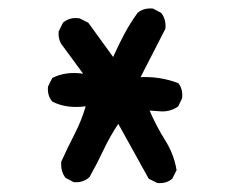

<svg xmlns="http://www.w3.org/2000/svg" viewBox="-20 -433 540 448"><path d="M347 -6 327 -16 256 -144Q236 -114 221.5 -83Q207 -52 189 -20Q174 -6 152 -8L133 -18Q121 -33 123 -56Q137 -87 153.5 -119Q170 -151 180 -185Q135 -179 102 -196Q90 -210 92 -231L102 -251Q133 -267 174 -261L127 -325Q115 -339 117 -360L127 -380Q143 -394 166 -390L186 -380L244 -300Q256 -327 269.5 -352.5Q283 -378 301 -403Q315 -415 337 -413L356 -403Q368 -388 366 -366L308 -253Q354 -255 396 -239Q407 -226 405 -204L396 -185Q380 -173 358 -173L329 -175Q345 -138 365.5 -105.5Q386 -73 392 -36L382 -16Q368 -4 347 -6Z"/></svg>

Font: Kosefont JP
Style: Regular
Weight: 400
Designer: Nozomi Seto 瀬戸のぞみ
Version: Version 3.00;June 19, 2020